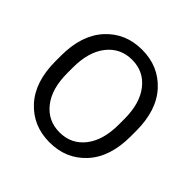

<svg xmlns="http://www.w3.org/2000/svg" viewBox="-185 -898 1084 1084"><g transform="rotate(45 356.5 -356.0)"><path d="M56.2 -333Q56.2 -168.9 140.4 -77.1Q224.6 14.6 356.4 14.6Q488.3 14.6 572.5 -77.1Q656.7 -168.9 656.7 -333V-377.9Q656.7 -542 572.5 -633.8Q488.3 -725.6 356.4 -725.6Q224.6 -725.6 140.4 -633.8Q56.2 -542 56.2 -377.9ZM150.9 -333V-377.9Q150.9 -502.9 207.3 -574.2Q263.7 -645.5 356.4 -645.5Q449.2 -645.5 505.6 -574.2Q562 -502.9 562 -377.9V-333Q562 -208 505.6 -136.7Q449.2 -65.4 356.4 -65.4Q263.7 -65.4 207.3 -136.7Q150.9 -208 150.9 -333Z"/></g></svg>

Font: Roboto Flex
Style: Regular
Weight: 400
Designer: Berlow after Robertson
Foundry: Google
Version: Version 3.200;gftools[0.9.32]